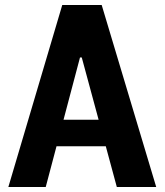

<svg xmlns="http://www.w3.org/2000/svg" viewBox="-20 -750 660 770"><path d="M448.5 0 307.9 -519.5H300.8L163.4 0H13.5L229.7 -730H387.8L606.5 0ZM139.7 -269.8H491.2V-163.5H139.7Z"/></svg>

Font: Monaspace Neon Var ExtraLight
Style: Regular
Weight: 200
Designer: Riley Cran and the Lettermatic Team
Version: Version 1.200 (Monaspace Neon Var)